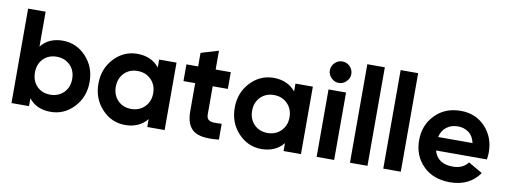

<svg xmlns="http://www.w3.org/2000/svg" viewBox="-61 -1059 3706 1402"><g transform="rotate(10 1792.5 -358.0)"><path d="M349.6 -513.7Q451.2 -513.7 522.5 -437.5Q593.8 -361.3 593.8 -250Q593.8 -138.7 522.5 -62.5Q451.2 13.7 349.6 13.7Q245.1 13.7 188.5 -58.6Q188.5 -39.1 188.5 0Q155.3 0 58.6 0Q58.6 -174.8 58.6 -700.2Q90.8 -700.2 188.5 -700.2Q188.5 -634.8 188.5 -441.4Q245.1 -513.7 349.6 -513.7ZM326.2 -109.4Q385.7 -109.4 425.8 -148.4Q464.8 -188.5 464.8 -250Q464.8 -311.5 425.8 -351.6Q385.7 -390.6 326.2 -390.6Q265.6 -390.6 226.6 -351.6Q188.5 -311.5 188.5 -250Q188.5 -188.5 226.6 -148.4Q265.6 -109.4 326.2 -109.4Z M1065.4 -500Q1097.7 -500 1194.3 -500Q1194.3 -375 1194.3 0Q1162.1 0 1065.4 0Q1065.4 -14.6 1065.4 -58.6Q1006.8 13.7 902.3 13.7Q801.8 13.7 730.5 -62.5Q659.2 -138.7 659.2 -250Q659.2 -361.3 730.5 -437.5Q801.8 -513.7 902.3 -513.7Q1006.8 -513.7 1065.4 -441.4Q1065.4 -460.9 1065.4 -500ZM925.8 -109.4Q986.3 -109.4 1025.4 -148.4Q1065.4 -188.5 1065.4 -250Q1065.4 -311.5 1025.4 -351.6Q986.3 -390.6 925.8 -390.6Q866.2 -390.6 827.1 -351.6Q788.1 -311.5 788.1 -250Q788.1 -188.5 827.1 -148.4Q866.2 -109.4 925.8 -109.4Z M1596.7 -376Q1568.4 -376 1484.4 -376Q1484.4 -324.2 1484.4 -168Q1484.4 -141.6 1497.1 -129.9Q1509.8 -118.2 1535.2 -116.2Q1559.6 -115.2 1596.7 -117.2Q1596.7 -78.1 1596.7 0Q1560.5 3.9 1530.3 3.9Q1449.2 3.9 1409.2 -25.4Q1354.5 -65.4 1354.5 -168Q1354.5 -237.3 1354.5 -376Q1333 -376 1267.6 -376Q1267.6 -407.2 1267.6 -500Q1290 -500 1354.5 -500Q1354.5 -525.4 1354.5 -600.6Q1386.7 -610.4 1484.4 -639.6Q1484.4 -605.5 1484.4 -500Q1511.7 -500 1596.7 -500Q1596.7 -468.8 1596.7 -376Z M2076.2 -500Q2108.4 -500 2205.1 -500Q2205.1 -375 2205.1 0Q2172.9 0 2076.2 0Q2076.2 -14.6 2076.2 -58.6Q2017.6 13.7 1913.1 13.7Q1812.5 13.7 1741.2 -62.5Q1669.9 -138.7 1669.9 -250Q1669.9 -361.3 1741.2 -437.5Q1812.5 -513.7 1913.1 -513.7Q2017.6 -513.7 2076.2 -441.4Q2076.2 -460.9 2076.2 -500ZM1936.5 -109.4Q1997.1 -109.4 2036.1 -148.4Q2076.2 -188.5 2076.2 -250Q2076.2 -311.5 2036.1 -351.6Q1997.1 -390.6 1936.5 -390.6Q1877 -390.6 1837.9 -351.6Q1798.8 -311.5 1798.8 -250Q1798.8 -188.5 1837.9 -148.4Q1877 -109.4 1936.5 -109.4Z M2385.7 -559.6Q2353.5 -559.6 2330.1 -584Q2306.6 -607.4 2306.6 -638.7Q2306.6 -670.9 2330.1 -695.3Q2353.5 -718.8 2385.7 -718.8Q2418.9 -718.8 2442.4 -695.3Q2465.8 -670.9 2465.8 -638.7Q2465.8 -607.4 2442.4 -584Q2418.9 -559.6 2385.7 -559.6ZM2321.3 0Q2321.3 -125 2321.3 -500Q2353.5 -500 2451.2 -500Q2451.2 -375 2451.2 0Q2418 0 2321.3 0Z M2568.4 0Q2568.4 -182.6 2568.4 -730.5Q2600.6 -730.5 2698.2 -730.5Q2698.2 -547.9 2698.2 0Q2665 0 2568.4 0Z M2815.4 0Q2815.4 -182.6 2815.4 -730.5Q2847.7 -730.5 2945.3 -730.5Q2945.3 -547.9 2945.3 0Q2912.1 0 2815.4 0Z M3171.9 -197.3Q3198.2 -102.5 3312.5 -102.5Q3386.7 -102.5 3424.8 -153.3Q3460 -132.8 3529.3 -92.8Q3455.1 13.7 3310.5 13.7Q3186.5 13.7 3112.3 -60.5Q3037.1 -135.7 3037.1 -250Q3037.1 -363.3 3111.3 -438.5Q3184.6 -513.7 3300.8 -513.7Q3411.1 -513.7 3482.4 -438.5Q3553.7 -362.3 3553.7 -250Q3553.7 -224.6 3548.8 -197.3Q3422.9 -197.3 3171.9 -197.3ZM3169.9 -296.9Q3233.4 -296.9 3424.8 -296.9Q3414.1 -347.7 3379.9 -373Q3344.7 -398.4 3300.8 -398.4Q3249 -398.4 3214.8 -371.1Q3180.7 -344.7 3169.9 -296.9Z"/></g></svg>

Font: LeFont
Style: Regular
Weight: 700
Designer: Leryon MEDIA
Version: Version 1.0